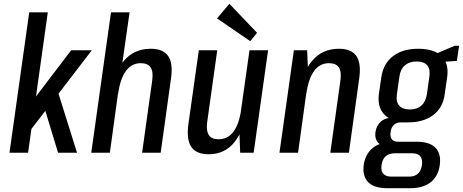

<svg xmlns="http://www.w3.org/2000/svg" viewBox="-20 -805 2440 1012"><path d="M81 -180 355 -540H464L120 -92ZM134 -740H232L128 0H30ZM204 -270 280 -338 386 0H286Z M782 -379Q789 -427 774 -449.5Q759 -472 722 -472Q674 -472 644 -431.5Q614 -391 602 -309L555 -241L563 -296Q580 -422 633.5 -485Q687 -548 775 -548Q840 -548 866.5 -509.5Q893 -471 881 -389L827 0H729ZM565 -740H663L610 -370L559 0H461Z M1072 -161Q1066 -116 1080.5 -93.5Q1095 -71 1132 -71Q1181 -71 1211 -111.5Q1241 -152 1252 -232L1291 -299L1284 -244Q1267 -119 1215.5 -55.5Q1164 8 1080 8Q1014 8 988 -31Q962 -70 973 -151L1028 -540H1125ZM1317 0H1246L1240 -150L1295 -540H1393ZM1335 -632 1299 -588 1124 -708 1189 -785Z M1774 -379Q1781 -427 1766 -449.5Q1751 -472 1714 -472Q1666 -472 1636 -431.5Q1606 -391 1594 -309L1547 -241L1555 -296Q1572 -422 1625.5 -485Q1679 -548 1767 -548Q1832 -548 1858.5 -509.5Q1885 -471 1873 -389L1819 0H1721ZM1529 -540H1599L1605 -390L1551 0H1453Z M2131 -160Q2048 -160 2008 -199Q1968 -238 1977 -309L1990 -399Q2001 -471 2052 -509.5Q2103 -548 2185 -548Q2267 -548 2307 -509.5Q2347 -471 2337 -399L2324 -309Q2315 -238 2264 -199Q2213 -160 2131 -160ZM2021 187Q1952 187 1921 155.5Q1890 124 1897 65Q1906 5 1946.5 -26.5Q1987 -58 2055 -58H2176Q2244 -58 2275 -26.5Q2306 5 2298 65Q2290 124 2250 155.5Q2210 187 2142 187ZM2136 126Q2195 126 2204 65Q2208 35 2195.5 19Q2183 3 2153 3H2061Q2000 3 1991 65Q1983 126 2044 126ZM2029 -33Q1990 -33 1972 -54.5Q1954 -76 1959 -109Q1964 -143 1987.5 -164Q2011 -185 2051 -185H2134L2131 -160H2093Q2069 -160 2055 -146Q2041 -132 2039 -109Q2035 -86 2044.5 -72Q2054 -58 2078 -58H2116L2113 -33ZM2140 -228Q2178 -228 2201 -248.5Q2224 -269 2230 -308L2243 -400Q2249 -440 2232 -460.5Q2215 -481 2176 -481Q2138 -481 2114 -460.5Q2090 -440 2085 -400L2072 -308Q2066 -269 2084 -248.5Q2102 -228 2140 -228ZM2255 -512 2377 -564H2400L2388 -484L2250 -475Z"/></svg>

Font: Pathway Extreme Condensed Medium
Style: Italic
Weight: 500
Width: 3
Italic angle: -8°
Version: Version 1.001;gftools[0.9.26]